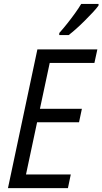

<svg xmlns="http://www.w3.org/2000/svg" viewBox="-20 -968 527 988"><path d="M21 0 172.4 -713.9H481L465.8 -644H235.8L185.5 -408.2H401.4L386.7 -338.9H170.9L113.8 -70.3H344.2L329.6 0ZM284.7 -787.6 285.2 -798.3Q305.7 -821.3 326.4 -847.4Q347.2 -873.5 366 -899.7Q384.8 -925.8 397.9 -947.8H487.3L486.8 -939Q476.6 -924.8 457.8 -904.5Q439 -884.3 416.7 -862.1Q394.5 -839.8 372.6 -820.3Q350.6 -800.8 333.5 -787.6Z"/></svg>

Font: Open Sans SemiCondensed
Style: Italic
Weight: 400
Width: 4
Italic angle: -12°
Designer: Monotype Design Team
Foundry: Monotype Imaging Inc.
Version: Version 3.000